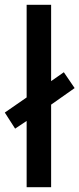

<svg xmlns="http://www.w3.org/2000/svg" viewBox="-34 -780 331 800"><path d="M77 0V-276L29 -244L-14 -311L77 -374V-760H179V-442L232 -479L277 -413L179 -344V0Z"/></svg>

Font: Noto Sans Thai SemCond Med
Style: Regular
Weight: 500
Width: 4
Designer: Monotype Design Team
Foundry: Monotype Imaging Inc.
Version: Version 2.002; ttfautohint (v1.8.4.7-5d5b)